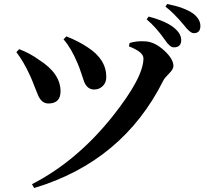

<svg xmlns="http://www.w3.org/2000/svg" viewBox="-20 -876 1040 961"><path d="M805 -677Q760 -741 714 -779L724 -793Q819 -768 858 -731Q887 -705 887 -675Q887 -639 850 -639Q830 -639 805 -677ZM900 -751Q850 -811 808 -843L817 -856Q903 -839 947 -808Q983 -780 983 -746Q983 -710 950 -710Q931 -710 900 -751ZM298 -679 312 -694Q373 -670 419 -639Q512 -579 512 -491Q512 -461 493 -444Q476 -428 451 -428Q417 -428 401 -467L387 -509Q377 -539 368 -560Q336 -636 298 -679ZM62 -615 76 -630Q131 -609 176 -576Q283 -508 283 -419Q283 -358 222 -358Q189 -358 171 -398Q166 -409 154 -440Q142 -472 133 -492Q99 -567 62 -615ZM151 65 140 46Q364 -69 543 -293Q698 -488 698 -584Q698 -616 625 -644L629 -661Q665 -672 707 -669Q753 -667 801 -624Q848 -581 848 -546Q848 -530 829 -511Q804 -486 798 -474Q595 -68 151 65Z"/></svg>

Font: Source Han Serif JP
Style: Bold
Weight: 700
Designer: Ryoko NISHIZUKA  (kana & ideographs); Frank Grießhammer (Latin, Greek & Cyrillic); Wenlong ZHANG  (bopomofo); Sandoll Co
Foundry: Adobe Systems Incorporated
Version: Version 1.000;PS 1;hotconv 16.6.53;makeotf.lib2.5.65590